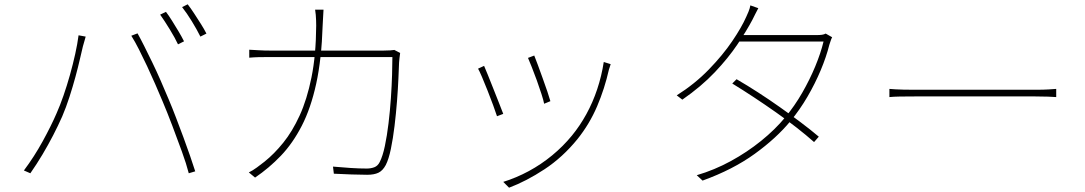

<svg xmlns="http://www.w3.org/2000/svg" viewBox="-20 -816 5040 892"><path d="M751 -761Q764 -744 779 -720Q794 -696 809 -671Q824 -646 835 -624L807 -610Q793 -640 768.5 -680Q744 -720 724 -748ZM852 -796Q866 -778 882 -753.5Q898 -729 913.5 -704.5Q929 -680 939 -660L911 -646Q894 -680 871 -717.5Q848 -755 826 -783ZM243 -290Q259 -326 275 -372Q291 -418 305 -468Q319 -518 329.5 -565.5Q340 -613 345 -652L378 -646Q376 -638 374 -631.5Q372 -625 370 -617.5Q368 -610 365 -600Q360 -580 351.5 -542.5Q343 -505 330.5 -459Q318 -413 302.5 -365Q287 -317 269 -275Q250 -232 227 -187.5Q204 -143 177.5 -98.5Q151 -54 121 -11L91 -24Q139 -88 178.5 -160Q218 -232 243 -290ZM735 -346Q719 -384 701 -425.5Q683 -467 663.5 -508.5Q644 -550 625.5 -586.5Q607 -623 590 -650L619 -661Q633 -636 650.5 -601Q668 -566 687.5 -526Q707 -486 726 -442.5Q745 -399 763 -356Q780 -316 797.5 -270Q815 -224 832 -178.5Q849 -133 863 -92Q877 -51 887 -20L857 -11Q846 -54 825 -112Q804 -170 780.5 -232Q757 -294 735 -346Z M1483 -771Q1482 -755 1481 -735.5Q1480 -716 1479 -698Q1474 -541 1449 -427Q1424 -313 1382 -231.5Q1340 -150 1285 -92.5Q1230 -35 1165 9L1136 -15Q1153 -23 1173.5 -38Q1194 -53 1209 -65Q1254 -101 1296 -153Q1338 -205 1372 -279Q1406 -353 1427 -456Q1448 -559 1449 -697Q1449 -709 1448.5 -721.5Q1448 -734 1447 -747Q1446 -760 1444 -771ZM1839 -570Q1837 -557 1836 -546.5Q1835 -536 1834 -525Q1833 -500 1831 -452.5Q1829 -405 1824.5 -347Q1820 -289 1813 -231Q1806 -173 1796 -124.5Q1786 -76 1772 -49Q1758 -23 1738 -13.5Q1718 -4 1686 -4Q1654 -4 1613 -5.5Q1572 -7 1531 -9L1527 -42Q1571 -38 1610.5 -35.5Q1650 -33 1684 -33Q1703 -33 1719 -39Q1735 -45 1744 -63Q1758 -90 1768 -137.5Q1778 -185 1785 -243Q1792 -301 1796 -359.5Q1800 -418 1801.5 -468.5Q1803 -519 1803 -551H1237Q1203 -551 1181.5 -550.5Q1160 -550 1138 -548V-585Q1159 -584 1183 -582.5Q1207 -581 1236 -581H1761Q1782 -581 1793.5 -582Q1805 -583 1812 -584Z M2462 -558Q2468 -544 2478.5 -515Q2489 -486 2501 -453Q2513 -420 2523 -390.5Q2533 -361 2537 -346L2508 -334Q2505 -350 2495.5 -379.5Q2486 -409 2474 -442.5Q2462 -476 2450.5 -504.5Q2439 -533 2433 -547ZM2817 -518Q2815 -512 2813 -505Q2811 -498 2809 -493Q2789 -404 2754 -322Q2719 -240 2663 -170Q2594 -85 2509.5 -29.5Q2425 26 2345 56L2318 29Q2379 10 2436.5 -21Q2494 -52 2545 -94Q2596 -136 2637 -186Q2674 -231 2704 -285.5Q2734 -340 2754.5 -401.5Q2775 -463 2785 -528ZM2229 -510Q2235 -497 2246.5 -468Q2258 -439 2272 -404Q2286 -369 2298.5 -337Q2311 -305 2318 -287L2289 -276Q2283 -295 2271 -327.5Q2259 -360 2245 -395.5Q2231 -431 2219 -459Q2207 -487 2201 -497Z M3402 -448Q3452 -419 3503 -386Q3554 -353 3603.5 -318Q3653 -283 3699 -248.5Q3745 -214 3784 -181L3762 -156Q3726 -188 3680.5 -223.5Q3635 -259 3584.5 -294.5Q3534 -330 3482.5 -364Q3431 -398 3382 -428ZM3846 -643Q3842 -636 3838.5 -624.5Q3835 -613 3833 -608Q3819 -552 3793 -490Q3767 -428 3731.5 -367Q3696 -306 3652 -253Q3587 -174 3486 -101Q3385 -28 3244 23L3217 -2Q3299 -26 3375 -67.5Q3451 -109 3516 -161.5Q3581 -214 3628 -271Q3672 -324 3707 -385Q3742 -446 3767.5 -507.5Q3793 -569 3806 -623H3403L3421 -653H3772Q3789 -653 3799 -654.5Q3809 -656 3816 -660ZM3503 -778Q3496 -765 3488.5 -750Q3481 -735 3475 -723Q3449 -674 3406.5 -610.5Q3364 -547 3301 -480.5Q3238 -414 3150 -353L3124 -373Q3208 -426 3273 -493Q3338 -560 3382 -625Q3426 -690 3447 -738Q3451 -746 3457.5 -762Q3464 -778 3466 -791Z M4112 -403Q4124 -402 4140 -401Q4156 -400 4178 -399.5Q4200 -399 4230 -399Q4236 -399 4266.5 -399Q4297 -399 4343 -399Q4389 -399 4443.5 -399Q4498 -399 4553.5 -399Q4609 -399 4658 -399Q4707 -399 4741.5 -399Q4776 -399 4789 -399Q4829 -399 4851.5 -400.5Q4874 -402 4887 -403V-365Q4874 -366 4849.5 -367Q4825 -368 4790 -368Q4777 -368 4742 -368Q4707 -368 4658.5 -368Q4610 -368 4554.5 -368Q4499 -368 4444.5 -368Q4390 -368 4344 -368Q4298 -368 4267.5 -368Q4237 -368 4230 -368Q4190 -368 4160.5 -367.5Q4131 -367 4112 -365Z"/></svg>

Font: Noto Sans JP
Style: Regular
Weight: 100
Designer: Ryoko NISHIZUKA 西塚涼子 (kana, bopomofo & ideographs); Paul D. Hunt (Latin, Greek & Cyrillic); Sandoll Communications 산돌커뮤니
Foundry: Adobe
Version: Version 2.004;hotconv 1.0.118;makeotfexe 2.5.65603